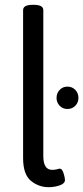

<svg xmlns="http://www.w3.org/2000/svg" viewBox="-20 -772 346 798"><path d="M76 -115V-730Q76 -752 116 -752H120Q160 -752 160 -730V-123Q160 -66 197 -66Q209 -66 217 -68.5Q225 -71 229 -71Q238 -71 244 -52.5Q250 -34 250 -24Q250 -9 228 -1.5Q206 6 182 6Q141 6 108.5 -20.5Q76 -47 76 -115ZM215 -365Q215 -385 228 -398.5Q241 -412 260 -412Q280 -412 293 -398.5Q306 -385 306 -365Q306 -346 293 -332.5Q280 -319 260 -319Q241 -319 228 -332.5Q215 -346 215 -365Z"/></svg>

Font: Asap Condensed
Style: Regular
Weight: 400
Designer: Pablo Cosgaya
Foundry: Omnibus-Type
Version: Version 1.010; ttfautohint (v1.8)